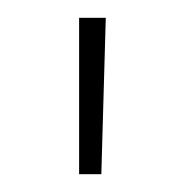

<svg xmlns="http://www.w3.org/2000/svg" viewBox="-20 -702 205 216"><path d="M99 -682 94 -506H69V-682Z"/></svg>

Font: Elaine Sans ExtraLight
Style: Regular
Weight: 275
Designer: Wei Huang
Foundry: Wei Huang
Version: Version 2.001;December 24, 2019;FontCreator 12.0.0.2547 64-b